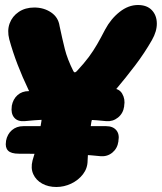

<svg xmlns="http://www.w3.org/2000/svg" viewBox="-20 -722 647 767"><path d="M78 -238Q50 -236 36.5 -252.5Q23 -269 27 -297V-299Q32 -326 50 -342Q68 -358 95 -358Q172 -358 260.5 -359.5Q349 -361 426 -368Q455 -370 468 -348Q481 -326 476 -299V-297Q472 -269 451.5 -252.5Q431 -236 405 -238Q330 -246 242.5 -246Q155 -246 78 -238ZM55 -108Q24 -108 12 -120.5Q0 -133 4 -157V-159Q9 -186 27.5 -202Q46 -218 73 -218Q150 -218 239 -218Q328 -218 404 -218Q431 -218 444.5 -202Q458 -186 453 -159V-157Q449 -129 429 -112.5Q409 -96 382 -98Q308 -106 220 -107Q132 -108 55 -108ZM205 25Q173 25 148.5 11.5Q124 -2 113 -26Q102 -50 110 -81Q124 -125 131 -158.5Q138 -192 145 -235Q147 -244 145.5 -251.5Q144 -259 142 -266Q117 -315 93.5 -364Q70 -413 50.5 -463.5Q31 -514 17 -565Q8 -600 18.5 -628.5Q29 -657 55 -674.5Q81 -692 117 -692Q155 -692 184 -672.5Q213 -653 218 -618Q229 -566 239 -526Q249 -486 273 -438Q278 -428 287 -438Q316 -469 334.5 -494Q353 -519 368 -545Q383 -571 400 -604Q423 -647 458 -674.5Q493 -702 531 -702Q567 -702 586.5 -681.5Q606 -661 606.5 -629Q607 -597 587 -562Q558 -511 520.5 -461.5Q483 -412 442 -363.5Q401 -315 360 -266Q353 -259 350 -251.5Q347 -244 345 -235Q338 -192 335 -158.5Q332 -125 330 -81Q330 -50 311.5 -26Q293 -2 264.5 11.5Q236 25 205 25Z"/></svg>

Font: Winky Sans Black
Style: Italic
Weight: 900
Italic angle: -8.97852°
Designer: Simon Atzbach
Foundry: typofactur
Version: Version 1.205